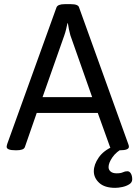

<svg xmlns="http://www.w3.org/2000/svg" viewBox="-20 -722 657 925"><path d="M55 2Q12 2 12 -15Q12 -18 13 -21.5Q14 -25 15 -29L252 -686Q258 -702 292 -702H321Q357 -702 361 -686L598 -28Q601 -21 601 -15Q601 2 558 2H550Q535 2 524 -1.5Q513 -5 510 -14L451 -178H157L100 -14Q97 -5 86 -1.5Q75 2 60 2ZM185 -254H424L319 -552Q315 -566 312 -581Q309 -596 307 -610H305Q302 -596 298.5 -581Q295 -566 290 -552ZM535 183Q484 183 458 159Q432 135 432 103Q432 71 455.5 37Q479 3 526 -17L576 -10Q540 9 521.5 36Q503 63 503 83Q503 96 513 104.5Q523 113 542 113Q562 113 572 108Q582 103 594 103Q604 103 610.5 114Q617 125 617 142Q617 157 602.5 166Q588 175 569 179Q550 183 535 183Z"/></svg>

Font: Asap
Style: Regular
Weight: 400
Designer: Pablo Cosgaya
Foundry: Omnibus-Type
Version: Version 3.001